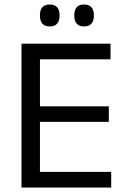

<svg xmlns="http://www.w3.org/2000/svg" viewBox="-20 -833 563 853"><path d="M157.5 0H75.5V-639H157.5ZM474 0H100V-69.5H474ZM463.5 -291.5H122.5V-360.5H463.5ZM471 -569.5H99.5V-639H471ZM201 -715.5Q179 -715.5 168.2 -727.8Q157.5 -740 157.5 -763V-766.5Q157.5 -788.5 168.2 -800.8Q179 -813 201 -813Q223 -813 233.8 -800.8Q244.5 -788.5 244.5 -766.5V-763Q244.5 -740 233.8 -727.8Q223 -715.5 201 -715.5ZM353.5 -715.5Q331.5 -715.5 320.8 -727.8Q310 -740 310 -763V-766.5Q310 -788.5 320.8 -800.8Q331.5 -813 353.5 -813Q375.5 -813 386.2 -800.8Q397 -788.5 397 -766.5V-763Q397 -740 386.2 -727.8Q375.5 -715.5 353.5 -715.5Z"/></svg>

Font: Anek Devanagari Medium
Style: Regular
Weight: 400
Version: Version 1.003